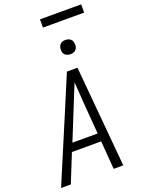

<svg xmlns="http://www.w3.org/2000/svg" viewBox="-202 -1224 980 1314"><g transform="rotate(-20 288.0 -567.0)"><path d="M5 0H76L159 -206H372L388 0H458L392 -735H315L212 -490ZM184 -265 275 -490Q291 -530 307 -569.5Q323 -609 339 -648Q342 -609 344.5 -569.5Q347 -530 350 -490L368 -265ZM379 -838Q391 -838 402.5 -842Q414 -846 421.5 -856Q429 -866 431 -877Q433 -894 428.5 -910Q424 -926 410 -934Q396 -942 379 -942Q368 -942 356.5 -938.5Q345 -935 337.5 -924.5Q330 -914 328 -903Q325 -886 329.5 -870Q334 -854 348.5 -846Q363 -838 379 -838ZM264 -1074H564V-1134H264Z"/></g></svg>

Font: Iosevka Sparkle Light
Style: Italic
Weight: 300
Italic angle: -9°
Designer: Belleve Invis
Foundry: Belleve Invis
Version: Version 4.5.0; ttfautohint (v1.8.3)